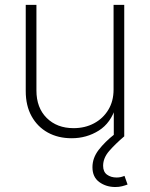

<svg xmlns="http://www.w3.org/2000/svg" viewBox="-20 -561 617 790"><path d="M274.9 7.8Q219.2 7.8 176.8 -15.6Q134.3 -39.1 110.1 -82.5Q85.9 -126 85.9 -186V-541H129.9V-188.5Q129.9 -117.7 172.1 -75.7Q214.4 -33.7 282.7 -33.7Q329.6 -33.7 366.7 -53.5Q403.8 -73.2 425.5 -108.9Q447.3 -144.5 447.3 -192.4V-541H491.2V0H448.2V-121.6H456.5Q436.5 -55.2 386.5 -23.7Q336.4 7.8 274.9 7.8ZM454.6 208.5Q416.5 208.5 388.4 188Q360.4 167.5 360.4 127Q360.4 88.9 386 55.7Q411.6 22.5 450.7 -8.3L491.2 0Q454.6 31.2 429.4 60.1Q404.3 88.9 404.3 121.1Q404.3 146 420.4 157.7Q436.5 169.4 460 169.4Q469.2 169.4 477.3 167.5Q485.4 165.5 492.2 162.6L504.9 198.2Q494.6 202.1 482.2 205.3Q469.7 208.5 454.6 208.5Z"/></svg>

Font: Inter 17pt ExtraLight
Style: Regular
Weight: 250
Version: Version 4.001;git-66647c0bb